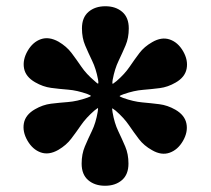

<svg xmlns="http://www.w3.org/2000/svg" viewBox="-20 -825 675 615"><path d="M68 -374.5Q51.5 -403 56.5 -430.2Q61.5 -457.5 92 -475Q117 -489.5 143.2 -492.8Q169.5 -496 198.2 -498.2Q227 -500.5 259.5 -512Q271 -516 271 -517.8Q271 -519.5 259.5 -524Q227 -535.5 198.5 -537.8Q170 -540 143.8 -543.5Q117.5 -547 92.5 -561.5Q62 -579 57 -606.2Q52 -633.5 68.5 -662Q85 -690.5 111 -699.5Q137 -708.5 167.5 -691.5Q193 -676.5 208.8 -655.8Q224.5 -635 240.5 -611.5Q256.5 -588 282.5 -566Q290 -559 293.2 -557.2Q296.5 -555.5 294 -570.5Q287.5 -605 275.2 -630.2Q263 -655.5 252.8 -679.5Q242.5 -703.5 242.5 -734Q242.5 -769 263.5 -787Q284.5 -805 317.5 -805Q350.5 -805 371.5 -787Q392.5 -769 392.5 -734Q392.5 -703.5 382.2 -679.5Q372 -655.5 359.8 -630Q347.5 -604.5 341 -570Q338.5 -554.5 342 -556.8Q345.5 -559 353.5 -565.5Q379.5 -588 395.2 -611.2Q411 -634.5 426.5 -655Q442 -675.5 467.5 -690Q497.5 -707.5 523.8 -698.5Q550 -689.5 566.5 -661Q583 -632.5 577.8 -605Q572.5 -577.5 542.5 -560.5Q517.5 -546 491.8 -542.8Q466 -539.5 437.8 -537.2Q409.5 -535 376.5 -523.5Q365.5 -519.5 363.5 -517.8Q361.5 -516 374 -511.5Q407.5 -499.5 436 -497Q464.5 -494.5 490.5 -491.2Q516.5 -488 542 -473.5Q572 -456 577.2 -429Q582.5 -402 566 -373.5Q549.5 -345 523.2 -335.8Q497 -326.5 467 -344Q441 -358.5 425 -379.5Q409 -400.5 393 -424Q377 -447.5 350.5 -470.5Q343 -476.5 340.5 -477.8Q338 -479 340.5 -465.5Q346.5 -430.5 358.8 -405Q371 -379.5 381.2 -355.5Q391.5 -331.5 391.5 -301Q391.5 -266 370.5 -248Q349.5 -230 316.5 -230Q283.5 -230 262.5 -248Q241.5 -266 241.5 -301Q241.5 -331.5 251.8 -355.8Q262 -380 274.5 -405.8Q287 -431.5 293 -467Q295.5 -480.5 292.5 -478.5Q289.5 -476.5 282.5 -471Q256 -448 240 -424.8Q224 -401.5 208.2 -380.8Q192.5 -360 167 -345Q136.5 -327.5 110.5 -336.8Q84.5 -346 68 -374.5Z"/></svg>

Font: Besley
Style: Bold
Weight: 700
Designer: Owen Earl
Foundry: indestructible type*
Version: Version 2.001; ttfautohint (v1.8.3)